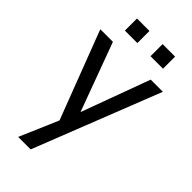

<svg xmlns="http://www.w3.org/2000/svg" viewBox="-285 -800 1068 1068"><g transform="rotate(45 249.0 -265.5)"><path d="M203.1 -636.7H105V-731.9H203.1ZM404.8 -636.7H306.6V-731.9H404.8ZM495.1 -545.4 201.7 201.2H103.5L201.2 -26.4L2.9 -545.4H102.1L251 -141.6L399.4 -545.4Z"/></g></svg>

Font: SG Kara Bold
Style: Regular
Weight: 400
Designer: Damoon Khanjanzadeh
Version: Version 1.000